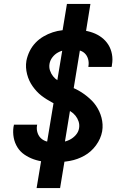

<svg xmlns="http://www.w3.org/2000/svg" viewBox="-20 -858 640 981"><path d="M261 -29Q233 -29 205.5 -32Q178 -35 152.5 -44Q127 -53 105 -68Q83 -83 69 -105.5Q55 -128 50 -155Q45 -182 49 -210Q50 -213 50.5 -215.5Q51 -218 51 -221H170Q170 -220 169.5 -218.5Q169 -217 169 -216Q166 -197 172 -179Q178 -161 191.5 -149.5Q205 -138 223.5 -134Q242 -130 261 -130Q280 -130 299 -132.5Q318 -135 336 -144Q354 -153 367.5 -168.5Q381 -184 384 -203Q387 -221 381.5 -237.5Q376 -254 365.5 -267Q355 -280 340.5 -289Q326 -298 311 -305Q296 -312 280 -318.5Q264 -325 249 -333Q234 -341 219.5 -350Q205 -359 192 -369Q179 -379 167.5 -391.5Q156 -404 146.5 -417.5Q137 -431 130 -446Q123 -461 118.5 -478.5Q114 -496 113 -513Q112 -530 115 -548Q120 -573 131.5 -596.5Q143 -620 161 -639Q179 -658 202 -671.5Q225 -685 249.5 -693Q274 -701 298.5 -703.5Q323 -706 348 -706Q375 -706 402 -703Q429 -700 454 -691Q479 -682 499.5 -666.5Q520 -651 533.5 -629.5Q547 -608 552 -581Q557 -554 552 -527Q552 -524 551.5 -521.5Q551 -519 550 -516H431Q432 -518 432 -519Q432 -520 432 -521Q435 -539 430 -556.5Q425 -574 413 -585.5Q401 -597 383.5 -601Q366 -605 348 -605Q330 -605 311.5 -602Q293 -599 276.5 -590Q260 -581 248 -565.5Q236 -550 233 -532Q230 -514 235.5 -497.5Q241 -481 251.5 -468Q262 -455 276 -446Q290 -437 305.5 -430Q321 -423 337 -416.5Q353 -410 368 -402.5Q383 -395 397 -386Q411 -377 424 -366.5Q437 -356 449 -344Q461 -332 470.5 -318Q480 -304 487 -289Q494 -274 498.5 -257Q503 -240 504 -222.5Q505 -205 502 -187Q495 -149 470.5 -115.5Q446 -82 411 -62.5Q376 -43 337.5 -36Q299 -29 261 -29ZM167 103 200 -95 214 -93 306 -648H351L292 -656L322 -838H442L410 -640L395 -642L304 -87H258L317 -79L287 103Z"/></svg>

Font: Iosevka Curly Extended Oblique
Style: Bold
Weight: 700
Width: 7
Italic angle: -9°
Monospace: yes
Designer: Belleve Invis
Foundry: Belleve Invis
Version: Version 11.1.0; ttfautohint (v1.8.3)